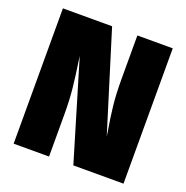

<svg xmlns="http://www.w3.org/2000/svg" viewBox="-125 -812 901 928"><g transform="rotate(20 325.5 -348.0)"><path d="M608 0H350L198 -508L201 -486Q212 -413 218.5 -352.5Q225 -292 225 -216V0H43V-696H296L454 -186L451 -207Q439 -276 432.5 -335.5Q426 -395 426 -473V-696H608Z"/></g></svg>

Font: Fira Sans Black
Style: Regular
Weight: 900
Designer: Carrois Corporate & Edenspiekermann AG
Foundry: Carrois Corporate GbR & Edenspiekermann AG
Version: Version 4.203